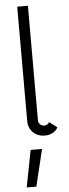

<svg xmlns="http://www.w3.org/2000/svg" viewBox="-65 -757 383 1073"><g transform="rotate(-5 126.5 -220.5)"><path d="M167 -51Q187 -51 196 -68L240 -35Q232 -18 212 -6.5Q192 5 167 5Q127 5 101 -20Q75 -45 75 -85V-726H135V-84Q135 -70 144.5 -60.5Q154 -51 167 -51ZM80 78H144L94 285H40Z"/></g></svg>

Font: Bellota
Style: Regular
Weight: 400
Designer: Kemie Guaida
Foundry: Kemie Guaida
Version: Version 4.001